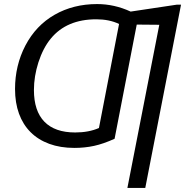

<svg xmlns="http://www.w3.org/2000/svg" viewBox="-20 -718 911 945"><path d="M346 10Q277 10 222.5 -10Q168 -30 130.5 -67.5Q93 -105 73.5 -158.5Q54 -212 54 -280Q54 -396 105 -494Q157 -593 249 -645.5Q341 -698 458 -698Q543 -698 623 -661L850 -695H871L695 207H607L764 -596L653 -597L544 -35Q489 -10 443 0Q397 10 346 10ZM566 -600Q518 -623 454 -623Q308 -623 230 -528Q192 -482 169 -411Q147 -342 147 -275Q147 -172 198.5 -119Q250 -66 350 -66Q417 -66 467 -88Z"/></svg>

Font: Libra Sans Modern
Style: Italic
Weight: 400
Italic angle: -12°
Foundry: Stefan Peev, Context Ltd
Version: Version 1.000